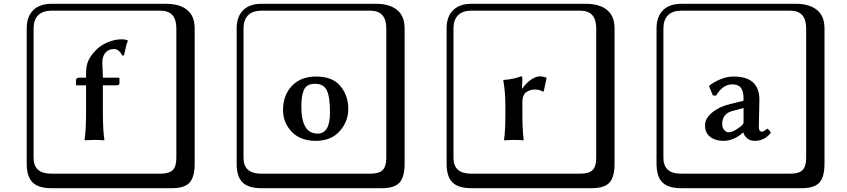

<svg xmlns="http://www.w3.org/2000/svg" viewBox="-20 -774 4440 1006"><path d="M482 -511Q506 -536 543.5 -552Q581 -568 616 -568Q638 -568 650 -562V-559Q646 -553 642.5 -539.5Q639 -526 635 -507.5Q631 -489 630 -484L621 -483Q603 -517 578 -517Q548 -517 532 -497.5Q516 -478 516 -446Q516 -438 517.5 -411Q519 -384 519 -374V-367H600Q606 -367 606 -362V-337Q606 -327 589 -327H519V-191Q519 -90 527 -41L525 -39Q501 -41 475 -41L424 -39L423 -41Q431 -87 431 -191V-327H381Q378 -327 378 -331V-352Q378 -367 395 -367H431V-389Q431 -430 443 -456.5Q455 -483 482 -511ZM249 -718Q204 -718 180 -694Q156 -670 156 -625V53Q156 136 249 136H821Q866 136 885 117Q904 98 904 53V-625Q904 -718 821 -718ZM1000 84Q1000 153 973.5 182.5Q947 212 881 212H249Q181 212 150.5 181.5Q120 151 120 84V-625Q120 -687 154 -720.5Q188 -754 249 -754H851Q921 -754 960.5 -722Q1000 -690 1000 -625Z M1463 -197Q1463 -275 1509.5 -324Q1556 -373 1636 -373Q1723 -373 1764 -322.5Q1805 -272 1805 -204Q1805 -138 1760 -87Q1715 -36 1634 -36Q1554 -36 1508.5 -83.5Q1463 -131 1463 -197ZM1630 -335Q1607 -335 1592 -326Q1577 -317 1570.5 -298.5Q1564 -280 1561.5 -261.5Q1559 -243 1559 -215Q1559 -74 1644 -74Q1709 -74 1709 -184Q1709 -266 1692.5 -300.5Q1676 -335 1630 -335ZM1349 -718Q1304 -718 1280 -694Q1256 -670 1256 -625V53Q1256 136 1349 136H1921Q1966 136 1985 117Q2004 98 2004 53V-625Q2004 -718 1921 -718ZM2100 84Q2100 153 2073.5 182.5Q2047 212 1981 212H1349Q1281 212 1250.5 181.5Q1220 151 1220 84V-625Q1220 -687 1254 -720.5Q1288 -754 1349 -754H1951Q2021 -754 2060.5 -722Q2100 -690 2100 -625Z M2717 -310Q2733 -335 2759.5 -354.5Q2786 -374 2810 -374Q2822 -374 2841 -368L2844 -366L2829 -296L2823 -294Q2810 -305 2780 -305Q2773 -305 2764.5 -303Q2756 -301 2744 -295.5Q2732 -290 2724.5 -276Q2717 -262 2717 -242V-177Q2717 -91 2724 -41L2723 -39Q2694 -41 2669 -41L2621 -39V-41Q2628 -89 2628 -177V-221Q2628 -292 2617 -353L2618 -355Q2673 -359 2710 -374Q2717 -374 2717 -366L2715 -310ZM2449 -718Q2404 -718 2380 -694Q2356 -670 2356 -625V53Q2356 136 2449 136H3021Q3066 136 3085 117Q3104 98 3104 53V-625Q3104 -718 3021 -718ZM3200 84Q3200 153 3173.5 182.5Q3147 212 3081 212H2449Q2381 212 2350.5 181.5Q2320 151 2320 84V-625Q2320 -687 2354 -720.5Q2388 -754 2449 -754H3051Q3121 -754 3160.5 -722Q3200 -690 3200 -625Z M3876 -208 3816 -192Q3764 -178 3764 -124Q3764 -107 3773.5 -94Q3783 -81 3799 -81Q3822 -81 3863 -113Q3876 -124 3876 -133ZM3956 -107Q3956 -84 3974 -84Q3979 -84 4001 -100L4003 -98Q4011 -94 4019 -78Q3985 -36 3935 -36Q3911 -36 3895.5 -48.5Q3880 -61 3875 -80H3874Q3825 -36 3770 -36Q3728 -36 3701 -57Q3674 -78 3674 -117Q3674 -154 3712 -185Q3750 -216 3806 -229L3872 -245Q3876 -245 3876 -254Q3876 -296 3862 -314Q3848 -332 3817 -332Q3767 -332 3732 -273L3715 -274L3695 -323L3698 -326Q3716 -342 3752 -357.5Q3788 -373 3824 -373Q3959 -373 3959 -251Q3959 -249 3957.5 -184.5Q3956 -120 3956 -107ZM3549 -718Q3504 -718 3480 -694Q3456 -670 3456 -625V53Q3456 136 3549 136H4121Q4166 136 4185 117Q4204 98 4204 53V-625Q4204 -718 4121 -718ZM4300 84Q4300 153 4273.5 182.5Q4247 212 4181 212H3549Q3481 212 3450.5 181.5Q3420 151 3420 84V-625Q3420 -687 3454 -720.5Q3488 -754 3549 -754H4151Q4221 -754 4260.5 -722Q4300 -690 4300 -625Z"/></svg>

Font: Libertinus Keyboard
Style: Regular
Weight: 700
Designer: Philipp H. Poll
Foundry: Khaled Hosny
Version: Version 6.7